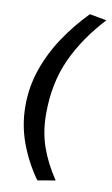

<svg xmlns="http://www.w3.org/2000/svg" viewBox="-97 -792 574 988"><g transform="rotate(10 189.5 -298.5)"><path d="M379 -727Q272 -612 214.5 -486Q157 -360 157 -199Q157 -105 185 -26Q213 53 265 130L172 146Q114 65 79.5 -28Q45 -121 45 -222Q45 -323 77.5 -415.5Q110 -508 165.5 -590.5Q221 -673 290 -743Z"/></g></svg>

Font: Rosario
Style: Bold Italic
Weight: 700
Italic angle: -8.05°
Designer: Hector Gatti
Foundry: Omnibus Type
Version: Version 1.101; ttfautohint (v1.8.1.43-b0c9)